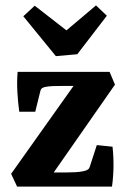

<svg xmlns="http://www.w3.org/2000/svg" viewBox="-20 -688 473 708"><path d="M261 -385 268 -371H203Q190 -371 175.5 -370.5Q161 -370 150 -368Q142 -367 136 -363.5Q130 -360 128 -349L110 -276H51Q46 -312 44 -350.5Q42 -389 45 -423H384L404 -376L169 -39L162 -52H223Q240 -52 258 -53Q276 -54 289 -57Q298 -59 303.5 -62.5Q309 -66 311 -73L337 -153L395 -147Q399 -110 398.5 -73Q398 -36 393 0H43L21 -47ZM374 -630 265 -488 186 -481 66 -628 108 -667 225 -576 334 -668Z"/></svg>

Font: Yrsa
Style: Regular
Weight: 400
Designer: Anna Giedrys (Yrsa+Rasa design), David Brezina (Yrsa art-direction, Rasa art-direction, design)
Foundry: Rosetta Type Foundry
Version: Version 2.004